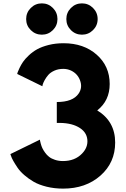

<svg xmlns="http://www.w3.org/2000/svg" viewBox="-20 -1094 743 1129"><path d="M160.9 -917Q133.8 -943.8 133.8 -981.9Q133.8 -1020 160.9 -1047.1Q188 -1074.2 226.1 -1074.2Q264.2 -1074.2 291 -1047.1Q317.9 -1020 317.9 -981.9Q317.9 -943.8 291 -917Q264.2 -890.1 226.1 -890.1Q188 -890.1 160.9 -917ZM397 -917Q370.1 -943.8 370.1 -981.9Q370.1 -1020 397 -1047.1Q423.8 -1074.2 461.9 -1074.2Q500 -1074.2 527.1 -1047.1Q554.2 -1020 554.2 -981.9Q554.2 -943.8 527.1 -917Q500 -890.1 461.9 -890.1Q423.8 -890.1 397 -917ZM41 -188 214.8 -272.9Q214.8 -270.5 215.6 -265.9Q216.3 -261.2 220 -248Q223.6 -234.9 229 -223.1Q234.4 -211.4 244.9 -196.8Q255.4 -182.1 268.8 -171.6Q282.2 -161.1 303.5 -154.1Q324.7 -147 350.1 -147Q420.4 -147 462.4 -190.9Q497.6 -227.1 493.7 -272Q489.3 -320.8 439 -347.7Q391.6 -373.5 314 -371.1V-494.1Q408.7 -494.1 442.4 -543.9Q466.8 -579.6 450.2 -622.6Q435.5 -661.1 397.5 -679.2Q376 -689 352.1 -689Q322.8 -689 299.6 -678.5Q276.4 -668 263.7 -653.1Q251 -638.2 242.7 -623Q234.4 -607.9 231.4 -597.7L229 -586.9L81.1 -659.2Q82 -663.1 84 -669.4Q85.9 -675.8 95 -694.6Q104 -713.4 115.7 -730.5Q127.4 -747.6 149.7 -768.6Q171.9 -789.6 198.7 -804.4Q225.6 -819.3 266.1 -829.6Q306.6 -839.8 354 -839.8Q472.2 -839.8 548.6 -772.5Q625 -705.1 625 -600.1Q625 -502 551.8 -444.8Q657.2 -380.4 657.2 -255.9Q657.2 -137.7 570.6 -61.3Q483.9 15.1 351.1 15.1Q299.3 15.1 254.2 3.9Q209 -7.3 178.2 -25.1Q147.5 -43 122.6 -64.7Q97.7 -86.4 83 -108.2Q68.4 -129.9 58.3 -147.7Q48.3 -165.5 44.9 -176.8Z"/></svg>

Font: Hussar Preview
Style: Bold
Weight: 700
Foundry: Cannot Into Space Fonts, PlusOne Fonts
Version: Version 2.29RC2 "Millennial"